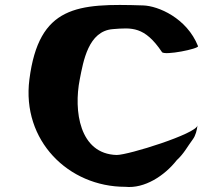

<svg xmlns="http://www.w3.org/2000/svg" viewBox="-20 -784 830 778"><path d="M636.3 -573C646.4 -558 786.6 -586.3 782.4 -597C737 -711 621.2 -760 560.5 -762C293.4 -770.8 137.5 -762 99.1 -462C67.5 -214.7 256.9 -27 487.5 -27C565.9 -19 646.8 -71.9 696.3 -135C726.3 -162.6 738.5 -189 761 -219C773 -234.9 777.9 -257 780.3 -276C776 -242 500.6 -156 453 -156C300.8 -160 278.4 -336.5 303.1 -462C317.7 -536.1 337.6 -658.2 437.2 -666C514 -672 565.7 -678 636.3 -573Z"/></svg>

Font: Rocketfuel
Style: Italic
Weight: 400
Designer: Mew Too
Foundry: Cannot Into Space Fonts.
Version: Version 0.27